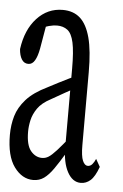

<svg xmlns="http://www.w3.org/2000/svg" viewBox="-52 -633 429 672"><g transform="rotate(5 162.0 -297.0)"><path d="M89.8 4.4Q50.8 4.4 22.9 -33.7Q-4.9 -71.8 -4.9 -146Q-4.9 -181.2 4.2 -212.2Q13.2 -243.2 38.3 -271.5Q63.5 -299.8 111.8 -323.2Q130.4 -333 148.4 -342.3Q166.5 -351.6 184.6 -360.4Q202.6 -369.1 220.7 -377.4V-334Q196.8 -322.3 173.8 -309.1Q150.9 -295.9 127.4 -282.7Q95.7 -266.1 81.3 -245.1Q66.9 -224.1 62.3 -202.9Q57.6 -181.6 57.6 -162.6Q57.6 -115.7 74.2 -95.5Q90.8 -75.2 114.3 -75.2Q126 -75.2 136.7 -81.8Q147.5 -88.4 164.6 -107.2Q181.6 -126 210 -161.6L220.2 -101.6H198.2Q176.8 -65.9 160.4 -42.5Q144 -19 127.7 -7.3Q111.3 4.4 89.8 4.4ZM256.8 0Q227.5 0 209.7 -33Q191.9 -65.9 191.9 -120.6V-126.5V-396.5Q191.9 -455.6 185.1 -487.1Q178.2 -518.6 163.3 -530Q148.4 -541.5 126 -541.5Q114.3 -541.5 98.4 -537.4Q82.5 -533.2 61.5 -521L91.8 -559.1L74.2 -456.5Q69.3 -429.2 60.5 -414.1Q51.8 -398.9 37.6 -398.9Q22.5 -398.9 14.2 -412.4Q5.9 -425.8 4.4 -448.2Q13.7 -516.6 51 -557.1Q88.4 -597.7 141.6 -597.7Q179.2 -597.7 202.9 -576.4Q226.6 -555.2 238.8 -509.8Q251 -464.4 251 -388.2V-132.3Q251 -93.8 258.1 -77.6Q265.1 -61.5 275.9 -61.5Q285.2 -61.5 291.7 -69.1Q298.3 -76.7 303.2 -88.4L318.4 -61.5Q305.7 -26.4 290.5 -13.2Q275.4 0 256.8 0Z"/></g></svg>

Font: Scarab Serif
Style: Condensed
Weight: 400
Designer: John Roberts
Foundry: Scarab
Version: 1.0